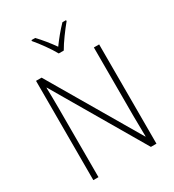

<svg xmlns="http://www.w3.org/2000/svg" viewBox="-221 -1072 1083 1196"><g transform="rotate(-30 320.0 -474.0)"><path d="M301 -791H337C361 -834 410 -900 444 -941V-948H418C382 -911 348 -869 319 -829C291 -869 254 -915 222 -948H195V-941C228 -903 277 -835 301 -791ZM547 0V-714H509V-221C509 -178 510 -120 511 -73H509L133 -714H93V0H130V-497C130 -553 129 -597 128 -644H130L507 0Z"/></g></svg>

Font: Noto Sans Lao SemiCondensed ExtraLight
Style: Regular
Weight: 200
Width: 4
Designer: Monotype Design Team
Foundry: Monotype Imaging Inc.
Version: Version 2.003